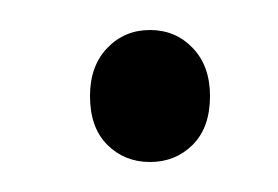

<svg xmlns="http://www.w3.org/2000/svg" viewBox="-20 -100 185 128"><path d="M40 -36Q40 -56 51.5 -68Q63 -80 80 -80Q97 -80 108.5 -68Q120 -56 120 -36Q120 -15 108.5 -3.5Q97 8 80 8Q63 8 51.5 -3.5Q40 -15 40 -36Z"/></svg>

Font: Mukta Vaani ExtraLight
Style: Regular
Weight: 275
Designer: Noopur Datye, Girish Dalvi, Yashodeep Gholap, Pallavi Karambelkar
Foundry: Ek Type
Version: Version 2.538;PS 1.000;hotconv 16.6.51;makeotf.lib2.5.65220;